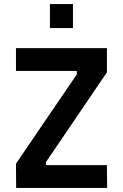

<svg xmlns="http://www.w3.org/2000/svg" viewBox="-20 -930 610 950"><path d="M59 -692H509V-572L208 -129V-113H509L510 0H60L59 -120L360 -562V-579H59ZM227 -910H341V-791H227Z"/></svg>

Font: Panefresco 800wt
Style: Regular
Weight: 800
Designer: Campivisivi
Foundry: Campivisivi & Chank Co
Version: Version 1.001